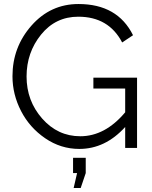

<svg xmlns="http://www.w3.org/2000/svg" viewBox="-20 -735 756 954"><path d="M444 -349H661V0H602V-104Q503 5 374 5Q282 5 204.5 -48Q127 -101 84.5 -183.5Q42 -266 42 -356Q42 -501 136.5 -608Q231 -715 370 -715Q564 -715 641 -560L587 -524Q520 -652 369 -652Q256 -652 184 -563Q112 -474 112 -355Q112 -234 189.5 -146Q267 -58 379 -58Q502 -58 602 -177V-295H444ZM343 125V49H406V125L381 199H346L363 125Z"/></svg>

Font: Raleway-v4020
Style: Regular
Weight: 400
Designer: Matt McInerney, Pablo Impallari, Rodrigo Fuenzalida
Foundry: Matt McInerney, Pablo Impallari, Rodrigo Fuenzalida
Version: Version 4.020;PS 004.020;hotconv 1.0.88;makeotf.lib2.5.64775